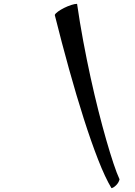

<svg xmlns="http://www.w3.org/2000/svg" viewBox="-20 -821 700 999"><path d="M265 -743Q268 -751 282 -761Q296 -771 314 -780Q332 -789 350.5 -795Q369 -801 381 -801Q395 -704 413 -607.5Q431 -511 451 -419.5Q471 -328 492 -245Q513 -162 533 -92.5Q553 -23 570.5 29.5Q588 82 602 112Q598 129 584.5 142.5Q571 156 560 158Q527 103 490.5 9.5Q454 -84 416 -203Q378 -322 339.5 -460.5Q301 -599 265 -743Z"/></svg>

Font: Sweet Mavka Script
Style: Regular
Weight: 500
Designer: Pablo Impallari/Anastassiya Vishnevskaya
Foundry: Pablo Impallari/ Anastassiya Vishnevskaya
Version: Version 2.0/www.impallari.com/   behance.net/sweetcherry